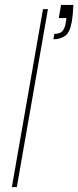

<svg xmlns="http://www.w3.org/2000/svg" viewBox="-20 -757 317 777"><path d="M28 0 154 -720H174L48 0ZM196 -598 200 -620Q222 -620 231.5 -630Q241 -640 245 -659L249 -684H218L227 -737H277Q276 -715 274.5 -700Q273 -685 271 -671Q263 -625 243 -611.5Q223 -598 196 -598Z"/></svg>

Font: DM Sans 16pt Thin
Style: Italic
Weight: 250
Italic angle: -10°
Version: Version 4.004;gftools[0.9.30]